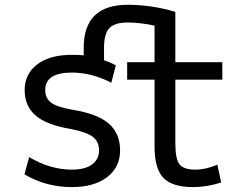

<svg xmlns="http://www.w3.org/2000/svg" viewBox="-20 -762 1040 794"><path d="M705.1 -432.6V-169.9Q705.1 -103.5 722.7 -82Q740.2 -60.5 788.1 -60.5Q831.1 -60.5 878.9 -81.1L894.5 -7.8Q837.9 11.7 778.3 11.7Q692.4 11.7 655.8 -26.4Q619.1 -64.5 619.1 -156.2V-432.6H505.9V-504.9H619.1V-656.2Q557.6 -668.9 507.8 -668.9Q454.1 -668.9 432.1 -645.5Q410.2 -622.1 410.2 -564.5V-512.7Q429.7 -506.8 459 -492.2L440.4 -419.9Q358.4 -461.9 277.3 -461.9Q167 -461.9 167 -389.6Q167 -356.4 190.9 -337.9Q214.8 -319.3 282.2 -307.6Q383.8 -291 430.2 -250.5Q476.6 -210 476.6 -140.1Q476.6 -70.3 422.9 -29.3Q369.1 11.7 277.3 11.7Q169.9 11.7 81.1 -41L100.6 -112.3Q187.5 -60.5 277.3 -60.5Q332 -60.5 360.8 -82Q389.6 -103.5 389.6 -139.6Q389.6 -176.8 363.8 -196.3Q337.9 -215.8 272.5 -228.5Q172.9 -245.1 127.4 -284.2Q82 -323.2 82 -389.6Q82 -456.1 133.8 -495.6Q185.5 -535.2 277.3 -535.2Q306.6 -535.2 326.2 -533.2V-564.5Q326.2 -742.2 507.8 -742.2Q607.4 -742.2 705.1 -712.9V-504.9H899.4V-432.6Z"/></svg>

Font: Gen Shin Gothic Monospace Regular
Style: Regular
Weight: 400
Designer: [Source Han Sans]
Ryoko NISHIZUKA  (kana & ideographs); Paul D. Hunt (Latin, Greek & Cyrillic); Wenlong ZHANG  (bopomofo
Version: Version 1.002.20150607